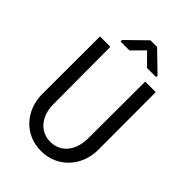

<svg xmlns="http://www.w3.org/2000/svg" viewBox="-264 -1011 1127 1127"><g transform="rotate(45 300.0 -447.0)"><path d="M531.2 -710.9 532.2 -229.5Q531.2 -179.7 514.2 -136.2Q497.1 -92.8 466.3 -60.3Q435.5 -27.8 393.1 -9Q350.6 9.8 299.8 9.8Q248 9.8 205.6 -8.8Q163.1 -27.3 132.8 -59.8Q102.5 -92.3 85.4 -136Q68.4 -179.7 67.9 -229.5L68.8 -710.9H154.8L156.7 -229.5Q157.2 -197.8 166.7 -168.5Q176.3 -139.2 194.1 -116.7Q211.9 -94.2 238.5 -80.6Q265.1 -66.9 299.8 -66.9Q334.5 -66.9 360.8 -80.3Q387.2 -93.8 405 -116.5Q422.9 -139.2 432.1 -168.5Q441.4 -197.8 442.4 -229.5L443.8 -710.9ZM470.2 -787.1V-774.9H395L321.8 -848.6L249 -774.9H174.8V-787.6L294.4 -904.3H349.1Z"/></g></svg>

Font: Roboto Mono
Style: Regular
Weight: 400
Designer: Google
Version: Version 2.000985; 2015; ttfautohint (v1.3)